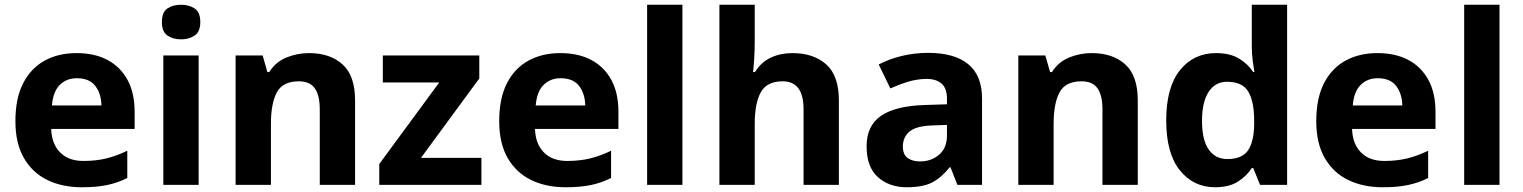

<svg xmlns="http://www.w3.org/2000/svg" viewBox="-20 -780 6424 810"><path d="M303 -556Q379 -556 433.5 -527Q488 -498 518 -443Q548 -388 548 -308V-236H196Q198 -173 233.5 -137Q269 -101 332 -101Q385 -101 428 -111.5Q471 -122 517 -144V-29Q477 -9 432.5 0.5Q388 10 325 10Q243 10 180 -20.5Q117 -51 81 -113Q45 -175 45 -269Q45 -365 77.5 -428.5Q110 -492 168 -524Q226 -556 303 -556ZM304 -450Q261 -450 232.5 -422Q204 -394 199 -335H408Q407 -385 382 -417.5Q357 -450 304 -450Z M818 -546V0H669V-546ZM744 -760Q777 -760 801 -744.5Q825 -729 825 -686.8Q825 -646 801 -630Q777 -614 744 -614Q709.7 -614 686.4 -630Q663 -646 663 -686.8Q663 -729 686.4 -744.5Q709.7 -760 744 -760Z M1284 -556Q1372 -556 1425 -508.5Q1478 -461 1478 -356V0H1329V-319Q1329 -378 1308 -407.5Q1287 -437 1241 -437Q1173 -437 1148 -390.5Q1123 -344 1123 -257V0H974V-546H1088L1108 -476H1116Q1142 -518 1187.5 -537Q1233 -556 1284 -556Z M2011 0H1580V-88L1833 -432H1595V-546H2002V-449L1756 -114H2011Z M2344 -556Q2420 -556 2474.5 -527Q2529 -498 2559 -443Q2589 -388 2589 -308V-236H2237Q2239 -173 2274.5 -137Q2310 -101 2373 -101Q2426 -101 2469 -111.5Q2512 -122 2558 -144V-29Q2518 -9 2473.5 0.5Q2429 10 2366 10Q2284 10 2221 -20.5Q2158 -51 2122 -113Q2086 -175 2086 -269Q2086 -365 2118.5 -428.5Q2151 -492 2209 -524Q2267 -556 2344 -556ZM2345 -450Q2302 -450 2273.5 -422Q2245 -394 2240 -335H2449Q2448 -385 2423 -417.5Q2398 -450 2345 -450Z M2859 0H2710V-760H2859Z M3164 -605Q3164 -565 3161.5 -528Q3159 -491 3157 -476H3165Q3191 -518 3232 -537Q3273 -556 3323 -556Q3412 -556 3465.5 -508.5Q3519 -461 3519 -356V0H3370V-319Q3370 -437 3282 -437Q3215 -437 3189.5 -390.5Q3164 -344 3164 -257V0H3015V-760H3164Z M3896 -557Q4006 -557 4064.5 -509.5Q4123 -462 4123 -364V0H4019L3990 -74H3986Q3951 -30 3912 -10Q3873 10 3805 10Q3732 10 3684 -32.5Q3636 -75 3636 -163Q3636 -250 3697 -291.5Q3758 -333 3880 -337L3975 -340V-364Q3975 -407 3952.5 -427Q3930 -447 3890 -447Q3850 -447 3812 -435.5Q3774 -424 3736 -407L3687 -508Q3731 -531 3784.5 -544Q3838 -557 3896 -557ZM3917 -251Q3845 -249 3817 -225Q3789 -201 3789 -162Q3789 -128 3809 -113.5Q3829 -99 3861 -99Q3909 -99 3942 -127.5Q3975 -156 3975 -208V-253Z M4586 -556Q4674 -556 4727 -508.5Q4780 -461 4780 -356V0H4631V-319Q4631 -378 4610 -407.5Q4589 -437 4543 -437Q4475 -437 4450 -390.5Q4425 -344 4425 -257V0H4276V-546H4390L4410 -476H4418Q4444 -518 4489.5 -537Q4535 -556 4586 -556Z M5106 10Q5015 10 4957.5 -61.5Q4900 -133 4900 -272Q4900 -412 4958 -484Q5016 -556 5110 -556Q5169 -556 5207 -533Q5245 -510 5267 -476H5272Q5269 -492 5265 -522.5Q5261 -553 5261 -585V-760H5410V0H5296L5267 -71H5261Q5239 -37 5202 -13.5Q5165 10 5106 10ZM5158 -109Q5220 -109 5245 -145.5Q5270 -182 5271 -255V-271Q5271 -351 5246.5 -393Q5222 -435 5156 -435Q5107 -435 5079 -392.5Q5051 -350 5051 -270Q5051 -190 5079 -149.5Q5107 -109 5158 -109Z M5791 -556Q5867 -556 5921.5 -527Q5976 -498 6006 -443Q6036 -388 6036 -308V-236H5684Q5686 -173 5721.5 -137Q5757 -101 5820 -101Q5873 -101 5916 -111.5Q5959 -122 6005 -144V-29Q5965 -9 5920.5 0.5Q5876 10 5813 10Q5731 10 5668 -20.5Q5605 -51 5569 -113Q5533 -175 5533 -269Q5533 -365 5565.5 -428.5Q5598 -492 5656 -524Q5714 -556 5791 -556ZM5792 -450Q5749 -450 5720.5 -422Q5692 -394 5687 -335H5896Q5895 -385 5870 -417.5Q5845 -450 5792 -450Z M6306 0H6157V-760H6306Z"/></svg>

Font: Noto Sans Lisu
Style: Regular
Weight: 400
Designer: Monotype Design Team. David Williams.
Foundry: Monotype Imaging Inc.
Version: Version 2.102